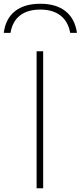

<svg xmlns="http://www.w3.org/2000/svg" viewBox="-78 -1003 430 1023"><path d="M137 -983Q221 -983 271 -943.5Q321 -904 332 -828H296Q285 -889 244 -920.5Q203 -952 137 -952Q69 -952 28.5 -920.5Q-12 -889 -22 -828H-58Q-48 -904 2 -943.5Q52 -983 137 -983ZM117 0V-730H152V0Z"/></svg>

Font: M PLUS 2 ExtraLight
Style: Regular
Weight: 250
Designer: Coji Morishita
Foundry: UNDERFOREST DESIGN
Version: Version 1.001